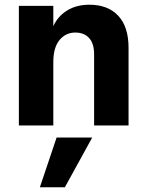

<svg xmlns="http://www.w3.org/2000/svg" viewBox="-20 -532 620 814"><path d="M149 262 220 51H371L255 262ZM206 -507V-421Q225 -463 264.5 -487.5Q304 -512 359 -512Q437 -512 481 -465.5Q525 -419 525 -329V0H379V-302Q379 -347 358 -370.5Q337 -394 299 -394Q259 -394 232.5 -362.5Q206 -331 206 -268V0H60V-507Z"/></svg>

Font: Hind Bold
Style: Regular
Weight: 700
Designer: Manushi Parikh, Satya Rajpurohit
Foundry: Indian Type Foundry
Version: Version 1.201;PS 1.0;hotconv 1.0.78;makeotf.lib2.5.61930; tt